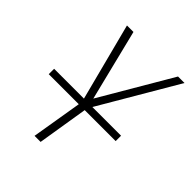

<svg xmlns="http://www.w3.org/2000/svg" viewBox="-204 -859 984 984"><g transform="rotate(45 288.0 -367.5)"><path d="M210 0H254L301 -290L562 -735H515L288 -348L192 -735H145L259 -295ZM38 -275H523V-314H38Z"/></g></svg>

Font: Iosevka Sparkle Extralight
Style: Italic
Weight: 200
Italic angle: -9°
Designer: Belleve Invis
Foundry: Belleve Invis
Version: Version 4.5.0; ttfautohint (v1.8.3)